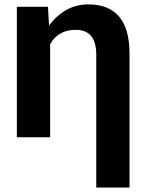

<svg xmlns="http://www.w3.org/2000/svg" viewBox="-20 -589 660 862"><path d="M55.7 27.3V-558.6H195.3L200.2 -474.6Q272.5 -569.3 376 -569.3Q561.5 -569.3 561.5 -348.6V252.9H412.1V-343.8Q412.1 -455.1 320.3 -455.1Q241.2 -455.1 205.1 -390.6V27.3Z"/></svg>

Font: GenEi M Gothic v2 Bold
Style: Regular
Weight: 700
Version: Version 2.0